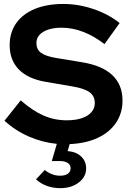

<svg xmlns="http://www.w3.org/2000/svg" viewBox="-20 -730 671 985"><path d="M289.7 235.3Q215 235.3 164.6 190L209.6 142.3Q246.9 171.4 287.6 171.4Q314 171.4 328.2 161.1Q342.3 150.8 342.3 133.1Q342.3 116.1 327.7 106.1Q313.2 96.2 287.6 96.2H245.7L271.6 8Q197.4 0.7 127.8 -29.6Q58.1 -60 3.1 -110.7L86.3 -215.2Q147.5 -161.5 203.6 -137.1Q259.7 -112.8 322.7 -112.8Q367 -112.8 399.1 -123.5Q431.3 -134.2 448.8 -154.3Q466.4 -174.3 466.4 -200.7Q466.4 -236.8 440 -256.5Q413.6 -276.2 351.2 -286.7L212.3 -310.5Q122.7 -326.1 76.1 -374.1Q29.6 -422.1 29.6 -498.3Q29.6 -563.4 63.1 -611Q96.6 -658.6 158.5 -684.1Q220.4 -709.7 304.9 -709.7Q381.8 -709.7 458.6 -683.9Q535.5 -658.1 593.8 -611.7L516.1 -503.8Q406.2 -587.9 295.5 -587.9Q256.2 -587.9 227.1 -578.1Q198.1 -568.4 182.4 -550.9Q166.8 -533.4 166.8 -509.3Q166.8 -476.7 190.1 -459.3Q213.5 -441.9 266.6 -432.8L398.8 -411Q503.8 -394.2 556.1 -344.7Q608.5 -295.3 608.5 -214Q608.5 -149.4 575.2 -100.2Q541.9 -50.9 481.2 -22.6Q420.5 5.7 337.5 9.3L326.9 45.1Q370.9 48.6 396.4 72.7Q421.9 96.9 421.9 134.3Q421.9 177.1 384 206.2Q346.2 235.3 289.7 235.3Z"/></svg>

Font: Red Hat Display
Style: Regular
Weight: 300
Designer: Pentagram, MCKL
Foundry: Pentagram, MCKL
Version: Version 1.023